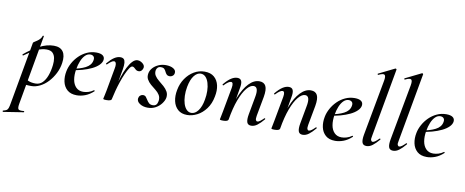

<svg xmlns="http://www.w3.org/2000/svg" viewBox="-148 -1092 4194 1733"><g transform="rotate(10 1948.5 -225.5)"><path d="M-64 275Q-67 276 -68.5 270Q-70 264 -66 263Q-45 258 -35 252Q-25 246 -19.5 230.5Q-14 215 -9 185L93 -386Q93 -389 103 -395.5Q113 -402 127.5 -411.5Q142 -421 153.5 -434Q165 -447 169 -462Q171 -466 176 -465Q181 -464 180 -460L67 178Q60 218 70 228.5Q80 239 118 235Q122 234 123.5 239.5Q125 245 120 246ZM145 1Q116 1 93.5 -2Q71 -5 57 -8L67 -67Q87 -52 113.5 -40Q140 -28 179 -28Q217 -28 242.5 -53.5Q268 -79 284 -122.5Q300 -166 306 -220Q310 -253 305 -282Q300 -311 282 -329.5Q264 -348 225 -348Q181 -348 134 -325Q87 -302 28 -259Q24 -255 20.5 -260Q17 -265 20 -268Q83 -321 151.5 -357Q220 -393 285 -393Q344 -393 369.5 -357Q395 -321 385 -253Q378 -202 354.5 -156Q331 -110 298 -74.5Q265 -39 225 -19Q185 1 145 1Z M564 12Q508 12 476 -16.5Q444 -45 434.5 -90Q425 -135 435 -185Q442 -223 463 -261.5Q484 -300 515.5 -331Q547 -362 587 -380.5Q627 -399 673 -399Q712 -399 731.5 -385Q751 -371 748 -345Q745 -320 721.5 -296.5Q698 -273 659.5 -254.5Q621 -236 574 -223Q527 -210 477 -204L479 -217Q552 -228 601.5 -253.5Q651 -279 659 -324Q664 -348 653 -360Q642 -372 623 -372Q597 -372 576 -351.5Q555 -331 540.5 -296Q526 -261 519 -218Q510 -165 517.5 -122.5Q525 -80 550 -54.5Q575 -29 616 -29Q637 -29 662 -36Q687 -43 710 -60Q712 -62 715.5 -58Q719 -54 717 -52Q679 -17 640 -2.5Q601 12 564 12Z M883 -10 873 -11Q883 -62 896.5 -115.5Q910 -169 926.5 -219Q943 -269 963 -308.5Q983 -348 1005.5 -371.5Q1028 -395 1052 -395Q1067 -395 1083 -387Q1099 -379 1109 -365.5Q1119 -352 1116 -336Q1114 -323 1103.5 -311Q1093 -299 1076 -299Q1061 -299 1051.5 -307Q1042 -315 1033.5 -323Q1025 -331 1015 -331Q1003 -331 988 -308.5Q973 -286 957 -250Q941 -214 926.5 -171Q912 -128 901 -85.5Q890 -43 883 -10ZM836 8Q818 8 812 6Q806 4 806 1Q806 -3 812 -26Q818 -49 822 -74L860 -284Q865 -309 863.5 -323Q862 -337 857 -343Q852 -349 844 -349Q833 -349 818 -338.5Q803 -328 785 -310Q782 -307 778 -311Q774 -315 777 -319Q811 -359 839 -377Q867 -395 894 -395Q915 -395 925.5 -384.5Q936 -374 938 -351.5Q940 -329 934 -292L883 -10Q881 8 836 8Z M1214 11Q1171 11 1141 -9Q1111 -29 1115 -58Q1118 -75 1129.5 -84.5Q1141 -94 1155 -94Q1172 -94 1181.5 -82.5Q1191 -71 1199.5 -56.5Q1208 -42 1220.5 -30.5Q1233 -19 1255 -19Q1276 -19 1287 -30.5Q1298 -42 1302 -66Q1306 -98 1292 -120.5Q1278 -143 1254.5 -161Q1231 -179 1209 -198Q1187 -217 1174 -240.5Q1161 -264 1167 -296Q1172 -323 1192 -345.5Q1212 -368 1243 -382Q1274 -396 1310 -396Q1353 -396 1379 -380.5Q1405 -365 1402 -340Q1400 -322 1387.5 -312.5Q1375 -303 1362 -303Q1342 -303 1332.5 -313Q1323 -323 1317 -336.5Q1311 -350 1301.5 -360Q1292 -370 1270 -370Q1251 -370 1241 -360Q1231 -350 1228 -336Q1223 -307 1237 -285Q1251 -263 1274.5 -244.5Q1298 -226 1320.5 -206Q1343 -186 1356.5 -162Q1370 -138 1365 -106Q1360 -80 1339.5 -52.5Q1319 -25 1287 -7Q1255 11 1214 11Z M1576 14Q1523 14 1491 -14.5Q1459 -43 1448.5 -90Q1438 -137 1449 -193Q1460 -253 1492 -299.5Q1524 -346 1569 -372.5Q1614 -399 1666 -399Q1721 -399 1753.5 -371Q1786 -343 1796.5 -296.5Q1807 -250 1795 -193Q1783 -127 1748 -80Q1713 -33 1667.5 -9.5Q1622 14 1576 14ZM1610 -11Q1645 -11 1672.5 -48Q1700 -85 1711 -149Q1719 -191 1718 -231Q1717 -271 1707 -304Q1697 -337 1678.5 -356Q1660 -375 1634 -375Q1601 -375 1573.5 -340Q1546 -305 1533 -236Q1525 -193 1526.5 -152.5Q1528 -112 1538 -80.5Q1548 -49 1566.5 -30Q1585 -11 1610 -11Z M2162 9Q2132 9 2123.5 -15Q2115 -39 2124 -89L2153 -248Q2173 -348 2123 -348Q2093 -348 2060.5 -309Q2028 -270 1999.5 -194.5Q1971 -119 1953 -10L1936 -11Q1957 -130 1991.5 -217Q2026 -304 2071.5 -351.5Q2117 -399 2167 -399Q2210 -399 2226 -367.5Q2242 -336 2230 -267L2197 -89Q2192 -60 2196.5 -49Q2201 -38 2211 -38Q2222 -38 2236.5 -49Q2251 -60 2268 -77Q2271 -81 2275.5 -77Q2280 -73 2276 -69Q2245 -32 2218 -11.5Q2191 9 2162 9ZM1905 8Q1887 8 1881 6Q1875 4 1875 1Q1875 -3 1880.5 -25.5Q1886 -48 1890 -74L1931 -297Q1940 -349 1916 -349Q1905 -349 1889.5 -338.5Q1874 -328 1854 -307Q1851 -303 1846.5 -307.5Q1842 -312 1846 -316Q1881 -358 1910 -376.5Q1939 -395 1966 -395Q1995 -395 2004 -373Q2013 -351 2004 -306L1953 -10Q1948 8 1905 8Z M2634 9Q2604 9 2595.5 -15Q2587 -39 2596 -89L2625 -248Q2645 -348 2595 -348Q2565 -348 2532.5 -309Q2500 -270 2471.5 -194.5Q2443 -119 2425 -10L2408 -11Q2429 -130 2463.5 -217Q2498 -304 2543.5 -351.5Q2589 -399 2639 -399Q2682 -399 2698 -367.5Q2714 -336 2702 -267L2669 -89Q2664 -60 2668.5 -49Q2673 -38 2683 -38Q2694 -38 2708.5 -49Q2723 -60 2740 -77Q2743 -81 2747.5 -77Q2752 -73 2748 -69Q2717 -32 2690 -11.5Q2663 9 2634 9ZM2377 8Q2359 8 2353 6Q2347 4 2347 1Q2347 -3 2352.5 -25.5Q2358 -48 2362 -74L2403 -297Q2412 -349 2388 -349Q2377 -349 2361.5 -338.5Q2346 -328 2326 -307Q2323 -303 2318.5 -307.5Q2314 -312 2318 -316Q2353 -358 2382 -376.5Q2411 -395 2438 -395Q2467 -395 2476 -373Q2485 -351 2476 -306L2425 -10Q2420 8 2377 8Z M2932 12Q2876 12 2844 -16.5Q2812 -45 2802.5 -90Q2793 -135 2803 -185Q2810 -223 2831 -261.5Q2852 -300 2883.5 -331Q2915 -362 2955 -380.5Q2995 -399 3041 -399Q3080 -399 3099.5 -385Q3119 -371 3116 -345Q3113 -320 3089.5 -296.5Q3066 -273 3027.5 -254.5Q2989 -236 2942 -223Q2895 -210 2845 -204L2847 -217Q2920 -228 2969.5 -253.5Q3019 -279 3027 -324Q3032 -348 3021 -360Q3010 -372 2991 -372Q2965 -372 2944 -351.5Q2923 -331 2908.5 -296Q2894 -261 2887 -218Q2878 -165 2885.5 -122.5Q2893 -80 2918 -54.5Q2943 -29 2984 -29Q3005 -29 3030 -36Q3055 -43 3078 -60Q3080 -62 3083.5 -58Q3087 -54 3085 -52Q3047 -17 3008 -2.5Q2969 12 2932 12Z M3219 9Q3188 9 3179.5 -15Q3171 -39 3180 -89L3274 -599Q3282 -643 3269 -653Q3256 -663 3213 -642Q3209 -640 3207 -646Q3205 -652 3209 -653L3355 -725Q3360 -727 3364 -723Q3368 -719 3367 -717L3254 -89Q3247 -60 3252.5 -49Q3258 -38 3267 -38Q3278 -38 3292.5 -49Q3307 -60 3324 -77Q3328 -81 3332 -77Q3336 -73 3332 -69Q3301 -32 3274 -11.5Q3247 9 3219 9Z M3463 9Q3432 9 3423.5 -15Q3415 -39 3424 -89L3518 -599Q3526 -643 3513 -653Q3500 -663 3457 -642Q3453 -640 3451 -646Q3449 -652 3453 -653L3599 -725Q3604 -727 3608 -723Q3612 -719 3611 -717L3498 -89Q3491 -60 3496.5 -49Q3502 -38 3511 -38Q3522 -38 3536.5 -49Q3551 -60 3568 -77Q3572 -81 3576 -77Q3580 -73 3576 -69Q3545 -32 3518 -11.5Q3491 9 3463 9Z M3772 12Q3716 12 3684 -16.5Q3652 -45 3642.5 -90Q3633 -135 3643 -185Q3650 -223 3671 -261.5Q3692 -300 3723.5 -331Q3755 -362 3795 -380.5Q3835 -399 3881 -399Q3920 -399 3939.5 -385Q3959 -371 3956 -345Q3953 -320 3929.5 -296.5Q3906 -273 3867.5 -254.5Q3829 -236 3782 -223Q3735 -210 3685 -204L3687 -217Q3760 -228 3809.5 -253.5Q3859 -279 3867 -324Q3872 -348 3861 -360Q3850 -372 3831 -372Q3805 -372 3784 -351.5Q3763 -331 3748.5 -296Q3734 -261 3727 -218Q3718 -165 3725.5 -122.5Q3733 -80 3758 -54.5Q3783 -29 3824 -29Q3845 -29 3870 -36Q3895 -43 3918 -60Q3920 -62 3923.5 -58Q3927 -54 3925 -52Q3887 -17 3848 -2.5Q3809 12 3772 12Z"/></g></svg>

Font: Cormorant Garamond Light SemiBold
Style: Italic
Weight: 600
Italic angle: -10°
Version: Version 4.001